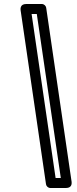

<svg xmlns="http://www.w3.org/2000/svg" viewBox="-20 -755 384 960"><path d="M258 135 138 -685H164L284 135ZM210 166C211 175 220 185 232 185H310C343 185 338 157 338 154L211 -716C210 -725 201 -735 189 -735H111C78 -735 83 -707 83 -704Z"/></svg>

Font: Falling Sky
Style: OuObl
Weight: 400
Designer: Paul D. Hunt
Foundry: Adobe Systems Incorporated
Version: Version 1.02